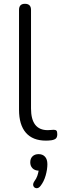

<svg xmlns="http://www.w3.org/2000/svg" viewBox="-20 -731 327 1009"><path d="M221 8Q152 8 116 -33.5Q80 -75 80 -154V-679Q80 -711 111 -711Q143 -711 143 -679V-161Q143 -47 231 -47Q240 -47 247.5 -48Q255 -49 262 -49Q272 -49 276.5 -44.5Q281 -40 281 -26Q281 -11 274.5 -4Q268 3 251 6Q244 7 236 7.5Q228 8 221 8ZM193 246Q183 259 171.5 258Q160 257 155.5 246.5Q151 236 161 221Q171 208 176 193.5Q181 179 183 166Q162 165 150.5 153Q139 141 139 122Q139 102 151 90.5Q163 79 183 79Q204 79 216.5 92.5Q229 106 229 132Q229 159 220 191Q211 223 193 246Z"/></svg>

Font: Chiron GoRound TC L
Style: Regular
Weight: 300
Designer: Ryoko NISHIZUKA 西塚涼子 (kana, bopomofo & ideographs); Paul D. Hunt (Latin, Greek & Cyrillic); Sandoll Communications 산돌커뮤니
Foundry: Adobe
Version: Version 1.000;hotconv 1.1.1;makeotfexe 2.6.0